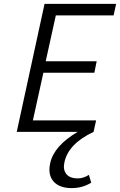

<svg xmlns="http://www.w3.org/2000/svg" viewBox="-20 -678 617 987"><path d="M564 -599H267L215 -363H477L465 -304H203L149 -59H474L461 0Q331 61 311 157Q303 193 320.5 216Q338 239 380 239Q409 239 437 221L449 261Q404 289 349 289Q285 289 255 254.5Q225 220 238 161Q257 72 379 0H66L209 -658H577Z"/></svg>

Font: EauTestInfant
Style: Italic
Weight: 400
Italic angle: -12°
Designer: Christian Thalmann (Catharsis Fonts)
Version: Version 0.001;PS 000.001;hotconv 1.0.88;makeotf.lib2.5.64775